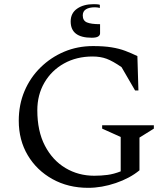

<svg xmlns="http://www.w3.org/2000/svg" viewBox="-20 -891 808 921"><path d="M403 10Q307 10 231.5 -32Q156 -74 113 -146.5Q70 -219 70 -312Q70 -389 97.5 -454Q125 -519 174.5 -567.5Q224 -616 288 -643Q352 -670 426 -670Q478 -670 515 -664Q552 -658 581 -647Q610 -636 639 -622L644 -457H628L563 -569Q521 -598 491.5 -609Q462 -620 424 -620Q347 -620 287 -586.5Q227 -553 193 -494.5Q159 -436 159 -362Q159 -262 195.5 -192Q232 -122 294 -85Q356 -48 432 -48Q465 -48 495.5 -52Q526 -56 559 -69V-234L470 -274V-290H718V-274L649 -231V-74Q603 -36 535.5 -13Q468 10 403 10ZM420 -710Q319 -710 319 -788Q319 -828 350 -849.5Q381 -871 429 -871Q436 -871 444.5 -870.5Q453 -870 459 -868V-853Q447 -856 435 -856Q408 -856 392.5 -846.5Q377 -837 377 -817Q377 -792 397 -783.5Q417 -775 460 -775V-731Q460 -722 451 -716Q442 -710 420 -710Z"/></svg>

Font: Spectral
Style: Regular
Weight: 400
Designer: Jean-Baptiste Levee
Foundry: Production Type
Version: Version 2.001